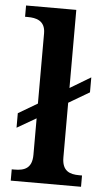

<svg xmlns="http://www.w3.org/2000/svg" viewBox="-54 -795 450 830"><g transform="rotate(5 171.0 -380.0)"><path d="M25 0H330V-49H318C276 -49 243 -61 243 -120V-357L333 -410V-475L243 -421V-760H25V-711H37C71 -711 113 -703 113 -647V-342L30 -293V-230L113 -278V-120C113 -61 80 -49 37 -49H25Z"/></g></svg>

Font: Noto Serif Gurmukhi SemiBold
Style: Regular
Weight: 600
Designer: Vaibhav Singh and the Monotype Design Team
Foundry: Monotype Imaging Inc.
Version: Version 2.004